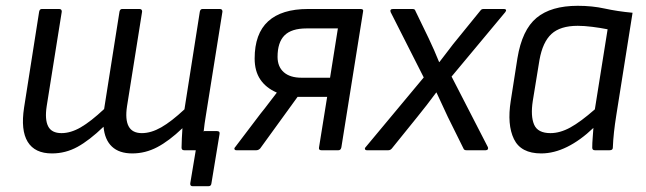

<svg xmlns="http://www.w3.org/2000/svg" viewBox="-20 -518 2226 662"><path d="M644 124Q635 124 636 114L655 0H627L684 -66H728Q739 -66 737 -56L709 114Q708 124 699 124ZM159 11Q100 11 75.5 -29Q51 -69 63 -147L115 -478Q117 -487 124 -487H184Q193 -487 193 -478L141 -152Q134 -106 146 -82.5Q158 -59 192 -59Q224 -59 258.5 -79Q293 -99 339 -142L392 -478Q394 -487 401 -487H461Q470 -487 470 -478L418 -152Q411 -106 423.5 -82.5Q436 -59 469 -59Q501 -59 536 -79Q571 -99 616 -141L669 -478Q671 -487 678 -487H738Q747 -487 747 -478L690 -121Q685 -92 682 -62.5Q679 -33 679 -10Q679 0 669 0H615Q606 0 606 -9Q606 -25 607 -41Q608 -57 609 -76Q563 -32 522 -10.5Q481 11 436 11Q391 11 366 -12.5Q341 -36 337 -81Q288 -34 247 -11.5Q206 11 159 11Z M795 0Q790 0 788.5 -3.5Q787 -7 791 -11L879 -127Q893 -144 906 -161.5Q919 -179 934 -198V-199Q897 -215 877.5 -244Q858 -273 858 -316Q858 -402 904.5 -444.5Q951 -487 1042 -487H1223Q1234 -487 1232 -479L1157 -10Q1155 0 1147 0H1088Q1078 0 1080 -10L1108 -184H1006L877 -6Q871 0 864 0ZM1020 -250H1118L1145 -420H1037Q985 -420 961 -396Q937 -372 937 -322Q937 -288 958.5 -269Q980 -250 1020 -250Z M1245 0Q1240 0 1238.5 -3.5Q1237 -7 1241 -11L1441 -251L1327 -476Q1325 -481 1327 -484Q1329 -487 1335 -487H1402Q1411 -487 1412 -481L1458 -386Q1468 -365 1477 -344.5Q1486 -324 1494 -304H1495Q1511 -324 1526.5 -345Q1542 -366 1558 -385L1636 -481Q1639 -485 1641.5 -486Q1644 -487 1648 -487H1718Q1723 -487 1724.5 -484Q1726 -481 1722 -476L1537 -254L1662 -11Q1664 -7 1662 -3.5Q1660 0 1655 0H1588Q1580 0 1578 -6L1524 -115Q1514 -136 1504.5 -157Q1495 -178 1485 -199H1484Q1468 -177 1451.5 -156Q1435 -135 1419 -115L1331 -6Q1326 0 1319 0Z M1846 11Q1776 11 1752 -38.5Q1728 -88 1741 -170L1764 -317Q1780 -415 1830 -456.5Q1880 -498 1972 -498Q2022 -498 2065 -488.5Q2108 -479 2161 -474L2105 -121Q2100 -90 2097 -62.5Q2094 -35 2093 -9Q2093 0 2082 0H2031Q2022 0 2022 -9Q2022 -25 2023.5 -42.5Q2025 -60 2026 -77Q1981 -34 1935.5 -11.5Q1890 11 1846 11ZM1878 -59Q1911 -59 1946.5 -78.5Q1982 -98 2031 -141L2075 -417Q2050 -422 2022 -425.5Q1994 -429 1972 -429Q1912 -429 1881.5 -401Q1851 -373 1840 -311L1817 -170Q1809 -118 1821.5 -88.5Q1834 -59 1878 -59Z"/></svg>

Font: Sofia Sans Semi Condensed
Style: Italic
Weight: 400
Italic angle: -9°
Designer: Botio Nikoltchev, Ani Petrova
Foundry: lettersoup
Version: Version 4.101